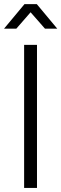

<svg xmlns="http://www.w3.org/2000/svg" viewBox="-38 -920 300 940"><path d="M80.1 0V-700.2H143.1V0ZM242.2 -779.8H182.1L111.8 -859.9L42 -779.8H-18.1L82 -899.9H142.1Z"/></svg>

Font: Abel
Style: Regular
Weight: 400
Designer: Matthew Desmond
Foundry: Matthew Desmond
Version: Version 1.002